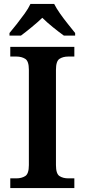

<svg xmlns="http://www.w3.org/2000/svg" viewBox="-20 -951 428 971"><path d="M32 0V-49H63Q89 -49 107.5 -60.5Q126 -72 126 -116V-598Q126 -642 107.5 -653.5Q89 -665 63 -665H32V-714H356V-665H325Q299 -665 281 -653.5Q263 -642 263 -598V-116Q263 -72 281 -60.5Q299 -49 325 -49H356V0ZM28 -784Q44 -803 64.5 -829Q85 -855 104.5 -882Q124 -909 134 -931H254Q265 -909 284 -882Q303 -855 324 -829Q345 -803 360 -784V-771H303Q279 -788 247.5 -813.5Q216 -839 194 -861Q171 -839 140 -813.5Q109 -788 86 -771H28Z"/></svg>

Font: Noto Serif Toto SemiBold
Style: Regular
Weight: 600
Designer: Monotype Design Team
Foundry: Monotype Imaging Inc.
Version: Version 2.001; ttfautohint (v1.8.4.7-5d5b)